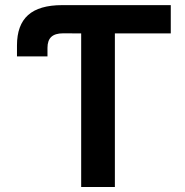

<svg xmlns="http://www.w3.org/2000/svg" viewBox="-20 -748 740 768"><path d="M47.9 -522.5V-566.4Q47.9 -647.9 92.3 -687.7Q136.7 -727.5 229 -727.5H268.6V-614.7H232.4Q200.7 -614.7 185.3 -600.6Q169.9 -586.4 169.9 -556.6V-522.5ZM268.6 -614.3V-727.5H663.1V-614.3H439.5V0H304.7V-614.3Z"/></svg>

Font: V-Inter
Style: SemiBold-600
Weight: 600
Designer: Rasmus Andersson
Foundry: rsms
Version: Version 4.000;git-4146feb